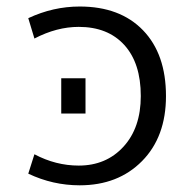

<svg xmlns="http://www.w3.org/2000/svg" viewBox="-20 -550 561 580"><path d="M165 -207V-313.5H238.3V-207ZM84 -433.6 65.4 -495.1Q140.6 -530.3 220.7 -530.3Q342.8 -530.3 412.1 -458.5Q481.4 -386.7 481.4 -259.8Q481.4 -136.7 409.2 -63.5Q336.9 9.8 220.7 9.8Q139.6 9.8 65.4 -25.4L84 -84Q148.4 -49.8 217.8 -49.8Q300.8 -49.8 353 -106.9Q405.3 -164.1 405.3 -259.8Q405.3 -359.4 355.5 -414.1Q305.7 -468.8 217.8 -468.8Q151.4 -468.8 84 -433.6Z"/></svg>

Font: Mgen+ 1c regular
Style: Regular
Weight: 400
Designer: [Source Han Sans]
Ryoko NISHIZUKA  (kana & ideographs); Paul D. Hunt (Latin, Greek & Cyrillic); Wenlong ZHANG  (bopomofo
Version: Version 1.059.20150602